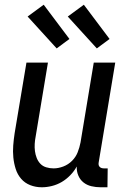

<svg xmlns="http://www.w3.org/2000/svg" viewBox="-20 -785 540 813"><path d="M157 8Q131 8 108 -1Q85 -10 69.5 -28Q54 -46 46.5 -69.5Q39 -93 36.5 -118Q34 -143 36 -169Q38 -195 42 -221L92 -520H183L131 -207Q128 -192 127 -176Q126 -160 128 -145Q130 -130 135.5 -116Q141 -102 151 -91.5Q161 -81 176 -76.5Q191 -72 207 -72Q227 -72 248 -80Q269 -88 285 -104Q301 -120 309 -140.5Q317 -161 321 -182L377 -520H468L398 -98Q397 -93 397.5 -88Q398 -83 401.5 -79Q405 -75 410 -73.5Q415 -72 420 -72H436L435 8H406Q386 8 367 3.5Q348 -1 333.5 -12.5Q319 -24 311.5 -42Q304 -60 305 -80Q294 -60 277.5 -43Q261 -26 241.5 -14.5Q222 -3 200 2.5Q178 8 157 8ZM390 -580 267 -715 335 -765 444 -620ZM220 -580 97 -715 165 -765 274 -620Z"/></svg>

Font: Iosevka Curly Medium
Style: Italic
Weight: 500
Italic angle: -9°
Monospace: yes
Designer: Belleve Invis
Foundry: Belleve Invis
Version: Version 22.1.2; ttfautohint (v1.8.4)